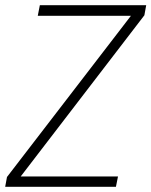

<svg xmlns="http://www.w3.org/2000/svg" viewBox="-30 -722 585 742"><path d="M528 -663 535 -702H124L116 -661H476L-3 -38L-10 0H418L426 -40H50Z"/></svg>

Font: Momo Neue ExtLt
Style: Italic
Weight: 200
Italic angle: -10°
Designer: Ninad Kale (Devanagari), Jonny Pinhorn (Latin)
Foundry: Indian Type Foundry
Version: 4.004